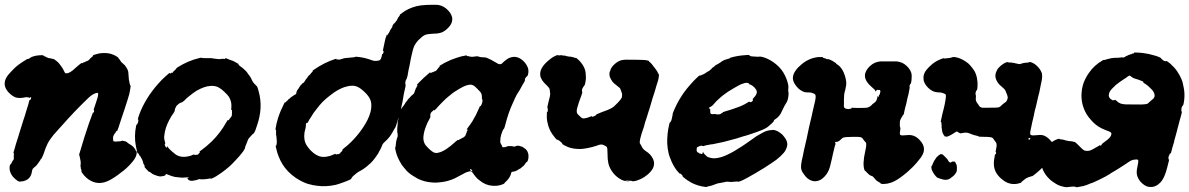

<svg xmlns="http://www.w3.org/2000/svg" viewBox="-33 -725 4980 804"><path d="M387 -502Q413 -505 433 -499Q448 -494 458 -487Q463 -483 463 -483Q462 -481 467 -477Q468 -475 468.5 -474.5Q469 -474 471 -471Q473 -468 473.5 -467Q474 -466 476.5 -463.5Q479 -461 479.5 -461Q480 -461 484.5 -456.5Q489 -452 488 -453L490 -452Q491 -450 492 -448Q499 -440 503 -429Q505 -422 505 -413Q506 -389 510 -375Q512 -367 513 -367Q514 -367 514 -364.5Q514 -362 513 -356.5Q512 -351 511 -344Q509 -331 503 -313Q501 -307 499 -300Q497 -293 493.5 -283Q490 -273 488.5 -267.5Q487 -262 486 -260Q485 -256 470 -212Q462 -186 459 -180Q459 -178 459 -177.5Q459 -177 458 -177.5Q457 -178 456 -177Q452 -174 452 -172Q452 -172 451 -170Q445 -164 442 -156Q439 -149 441 -138Q441 -132 446 -133Q448 -133 448 -132.5Q448 -132 450 -132Q457 -133 463 -133Q474 -133 475 -135Q475 -135 477 -135L478 -136L493 -133Q494 -133 497.5 -130.5Q501 -128 503.5 -125.5Q506 -123 508.5 -122Q511 -121 513.5 -119Q516 -117 518 -116Q525 -112 530 -104L533 -101V-100Q533 -99 534.5 -96Q536 -93 537 -93Q538 -93 539 -90Q542 -72 523 -49Q505 -27 485 -11Q481 -8 477 -5Q446 20 421 32Q383 50 349 33Q327 22 311 -1Q308 -6 308 -6Q309 -9 307 -16Q305 -20 305 -21Q306 -22 304 -30Q304 -32 304 -33Q305 -33 305 -41Q305 -49 304 -53Q303 -57 303 -57.5Q303 -58 302.5 -61Q302 -64 301.5 -64.5Q301 -65 301 -68Q301 -73 299 -74Q298 -74 298 -74Q298 -78 303 -93Q320 -152 340 -210Q342 -216 350 -237L357 -256Q357 -253 357 -253Q361 -253 361 -260Q361 -265 359 -265Q362 -273 374 -311Q381 -333 376 -336Q373 -337 368 -335Q352 -330 332 -310Q277 -257 226 -199Q222 -194 216.5 -188.5Q211 -183 207.5 -178.5Q204 -174 200 -170Q192 -162 185 -152Q181 -147 179 -144Q172 -135 166 -123Q158 -107 149 -79L141 -61Q141 -62 139 -60Q137 -58 136.5 -56Q136 -54 135.5 -54Q135 -54 134 -52Q127 -41 121 -34Q116 -28 108 -22Q103 -18 102 -13Q102 -11 101 -8Q100 -5 100 -3Q99 4 95 12Q87 26 73 31Q63 35 54 35Q50 35 49.5 35.5Q49 36 47.5 35.5Q46 35 43.5 33.5Q41 32 39 31Q30 25 21 15Q14 6 11 -2Q7 -11 7 -21Q7 -29 9 -35Q9 -36 10 -36Q11 -36 12.5 -37.5Q14 -39 14 -41Q14 -42 15 -43Q16 -43 17 -45.5Q18 -48 18 -48.5Q18 -49 19.5 -50.5Q21 -52 21 -53Q21 -54 22 -54Q24 -54 25 -62Q25 -67 24.5 -67.5Q24 -68 24.5 -69Q25 -70 25 -72.5Q25 -75 24.5 -75Q24 -75 25 -77Q25 -78 25 -80.5Q25 -83 25 -84Q25 -85 24 -84.5Q23 -84 23 -85Q23 -86 29 -105Q31 -111 34 -123Q38 -135 42.5 -149.5Q47 -164 52 -180.5Q57 -197 60 -206Q63 -215 63.5 -217.5Q64 -220 66 -225Q68 -230 70.5 -238.5Q73 -247 76 -257Q83 -280 85 -286Q89 -300 90 -305Q90 -306 91.5 -306Q93 -306 95 -308Q96 -309 97 -313Q98 -317 97 -318Q94 -319 91 -315L90 -314V-315Q88 -318 78 -318Q73 -318 65 -316Q45 -313 33 -317Q19 -322 6 -335Q-8 -349 -12 -363Q-18 -387 1 -411Q12 -424 28 -440Q46 -457 78 -476Q83 -479 85 -478.5Q87 -478 89 -479L90 -481L99 -486L101 -487Q109 -490 119 -492Q133 -494 144 -494L150 -493Q149 -492 149 -492Q149 -490 155 -489L158 -488Q157 -487 161 -485.5Q165 -484 166 -484Q167 -482 171 -482Q172 -482 175.5 -481Q179 -480 179.5 -480.5Q180 -481 182 -480Q184 -479 186.5 -478.5Q189 -478 190 -478.5Q191 -479 199 -473Q211 -465 220 -452Q229 -441 235 -428Q238 -420 241 -418.5Q244 -417 252 -419Q257 -421 261 -423Q269 -427 287 -444Q294 -450 300.5 -455.5Q307 -461 308 -461Q311 -459 316 -463Q318 -464 319 -464Q320 -464 324 -466Q326 -468 327 -468Q328 -468 329.5 -468.5Q331 -469 332 -469.5Q333 -470 335 -471Q337 -472 339 -473.5Q341 -475 340.5 -475.5Q340 -476 342 -477Q344 -478 344 -479Q344 -480 345 -481Q351 -483 349 -485Q349 -485 349.5 -485.5Q350 -486 351 -486Q357 -489 356 -492Q356 -493 357 -493.5Q358 -494 363 -496Q375 -500 387 -502Z M802 -482Q810 -484 812 -483Q815 -481 822 -482Q827 -482 827.5 -481.5Q828 -481 838 -481.5Q848 -482 850.5 -481.5Q853 -481 858.5 -480.5Q864 -480 868 -479Q890 -476 891 -478Q892 -479 893.5 -478.5Q895 -478 898 -478L900 -479Q900 -479 901 -479Q906 -478 908.5 -478Q911 -478 910 -480Q909 -481 910 -481Q911 -483 931 -474Q936 -472 940 -471Q950 -467 961 -460Q965 -457 966 -457V-456Q965 -456 965 -456Q965 -454 971 -449Q983 -441 990 -434Q997 -428 1003 -420Q1005 -416 1010 -410Q1015 -404 1018 -398Q1021 -392 1022 -389.5Q1023 -387 1024.5 -384.5Q1026 -382 1028 -379.5Q1030 -377 1032 -374.5Q1034 -372 1034.5 -372Q1035 -372 1036 -371Q1037 -369 1039 -367Q1041 -365 1041.5 -365Q1042 -365 1044 -362Q1047 -355 1050 -343Q1060 -308 1058 -271Q1056 -238 1045 -205Q1036 -175 1031 -169Q1030 -167 1030 -166.5Q1030 -166 1029 -166Q1027 -166 1020 -158Q1017 -154 1012 -149Q1005 -142 1003 -133Q998 -120 994 -111Q993 -108 993 -105.5Q993 -103 991 -101Q989 -95 979 -83Q975 -78 970 -72Q965 -66 961 -62Q941 -40 930 -30Q912 -14 895 -2Q870 16 855 22Q851 24 850 23Q849 22 846 22.5Q843 23 842 23Q841 23 837 24Q825 26 813 26Q807 26 807 26L806 25Q805 25 802 25Q799 25 797 26Q795 27 795 27Q795 27 794.5 27.5Q794 28 794 27Q793 27 793 28Q793 28 784.5 30Q776 32 773 32Q772 32 769 32H766L763 31H762Q761 30 758 29Q756 29 756 29L755 27L752 28L754 27Q756 26 755.5 25Q755 24 752 24H748L753 22Q757 20 757 19Q757 17 746 18Q738 19 729 19Q714 18 700 16Q685 13 670 6Q664 3 661 5Q660 6 660 8Q660 9 660 9Q660 9 659 9Q658 9 657 10Q656 11 655 11Q654 11 653.5 11.5Q653 12 651.5 12Q650 12 646 13Q640 14 636 14Q635 13 633 13Q625 12 622 10Q614 7 613 7Q613 7 609 5Q605 3 604 2.5Q603 2 600 -1Q592 -7 591 -6Q591 -6 592 -4L587 -9Q579 -17 571 -27L572 -28L574 -27Q574 -29 568 -39L567 -41L566 -47Q564 -51 564 -51.5Q564 -52 563 -55Q562 -58 559 -62.5Q556 -67 556 -68Q553 -73 552 -73Q551 -73 550 -76Q548 -83 544 -83Q543 -83 542 -86Q539 -97 536 -113Q528 -155 537 -198Q538 -203 539 -203Q542 -204 544 -210Q545 -214 545.5 -214.5Q546 -215 546 -215.5Q546 -216 546 -219Q547 -225 545 -225Q544 -225 544 -225Q544 -228 550 -245Q575 -313 630 -375Q645 -392 662 -407Q677 -420 677 -420Q678 -420 678 -418.5Q678 -417 679 -417Q681 -417 685 -420Q687 -422 687 -421Q687 -420 688 -420Q691 -421 692 -424Q693 -426 697 -429Q703 -434 705 -438Q706 -440 712 -444Q755 -471 802 -482ZM861 -365Q854 -366 847 -365Q824 -364 790 -345Q777 -337 760 -323Q750 -316 739 -304Q730 -296 725 -295Q722 -295 718 -292Q716 -290 714 -289Q711 -287 707 -282.5Q703 -278 703 -275Q703 -275 701 -272Q699 -267 699 -263Q699 -259 694 -252Q684 -239 674 -219Q658 -188 655 -157Q653 -146 658 -130Q660 -124 659 -124Q657 -124 657 -120.5Q657 -117 659 -113Q662 -106 665 -107Q666 -107 666 -110V-113L668 -111Q677 -99 687 -91Q702 -77 712 -73Q730 -65 754 -70Q766 -72 778 -78Q781 -79 782 -79L781 -78Q780 -76 781 -76Q784 -75 788 -77H791Q790 -76 792 -77Q795 -77 797 -78.5Q799 -80 799 -81Q799 -82 800 -83Q806 -87 803 -90Q802 -91 802.5 -91Q803 -91 806 -93Q830 -110 854 -133Q891 -170 914 -212Q918 -218 919 -220Q920 -223 921 -222Q922 -221 923.5 -221.5Q925 -222 927 -225L928 -227L932 -232L933 -233L937 -239Q938 -240 938 -245Q938 -250 938.5 -253Q939 -256 938 -256Q937 -256 938 -257Q940 -265 936 -265Q935 -265 935 -267Q936 -272 936 -281Q936 -290 935 -295Q933 -307 926 -319Q920 -328 907 -340Q883 -364 861 -365Z M1804 -704Q1826 -700 1844 -681Q1859 -665 1861 -648Q1861 -640 1859 -632Q1854 -617 1838 -603Q1823 -589 1805 -586Q1797 -584 1782 -584Q1757 -583 1746.5 -578.5Q1736 -574 1719 -557Q1708 -545 1703 -535Q1696 -521 1689 -487Q1687 -478 1685.5 -469.5Q1684 -461 1683 -456Q1682 -451 1680.5 -443.5Q1679 -436 1678 -433Q1674 -405 1670 -396Q1670 -394 1668 -392Q1666 -390 1665 -383Q1663 -375 1665 -373Q1666 -371 1665 -363Q1664 -360 1663 -354Q1662 -348 1660.5 -343Q1659 -338 1657.5 -328.5Q1656 -319 1655 -313Q1654 -307 1652.5 -299Q1651 -291 1650 -287.5Q1649 -284 1648 -278.5Q1647 -273 1646 -268Q1645 -263 1644.5 -258.5Q1644 -254 1643 -251.5Q1642 -249 1642 -244Q1640 -236 1637 -233Q1635 -231 1632 -220Q1626 -199 1623 -192Q1622 -191 1620 -187.5Q1618 -184 1615 -179Q1611 -170 1599 -153Q1590 -141 1574 -127Q1569 -122 1567 -116Q1563 -105 1559 -98Q1557 -95 1555 -91Q1550 -80 1546 -76Q1545 -74 1543 -71Q1541 -68 1538.5 -65Q1536 -62 1534 -59Q1530 -53 1519 -42Q1498 -23 1491 -19Q1488 -17 1485 -15Q1482 -13 1478.5 -11Q1475 -9 1473 -8Q1471 -7 1468 -5.5Q1465 -4 1462.5 -1.5Q1460 1 1458 2Q1443 13 1439 21Q1438 22 1438 23Q1438 24 1437.5 24Q1437 24 1435 26Q1428 30 1409 37Q1388 45 1373 49Q1332 58 1296 53Q1281 51 1276 50Q1271 48 1269 48Q1250 45 1224 31Q1185 10 1159 -24Q1139 -51 1128 -86Q1124 -100 1122 -110Q1122 -113 1121.5 -114Q1121 -115 1122.5 -115Q1124 -115 1124.5 -116.5Q1125 -118 1125 -120.5Q1125 -123 1125.5 -123.5Q1126 -124 1126 -127.5Q1126 -131 1126 -131V-138Q1125 -140 1125 -146.5Q1125 -153 1124 -155.5Q1123 -158 1123 -167Q1124 -179 1122 -181L1121 -182V-187Q1124 -207 1132 -233Q1142 -263 1157 -292Q1159 -295 1159.5 -296Q1160 -297 1161 -296Q1164 -296 1167 -301Q1169 -304 1170 -304Q1172 -303 1174 -308Q1175 -310 1176 -310Q1177 -310 1178.5 -311.5Q1180 -313 1180.5 -313Q1181 -313 1182.5 -315Q1184 -317 1184.5 -317Q1185 -317 1185.5 -317.5Q1186 -318 1186 -318Q1187 -318 1192 -322Q1195 -325 1196 -325Q1197 -325 1198 -326Q1199 -327 1199.5 -327Q1200 -327 1200 -327.5Q1200 -328 1201 -328Q1202 -328 1203 -329Q1204 -330 1204 -329.5Q1204 -329 1205.5 -330.5Q1207 -332 1208 -333L1207 -334L1208 -335Q1209 -337 1208 -337Q1207 -337 1208 -338V-339V-340Q1211 -342 1211 -346Q1211 -347 1213 -349Q1215 -351 1215 -351.5Q1215 -352 1217.5 -355Q1220 -358 1220 -359Q1220 -360 1221 -360.5Q1222 -361 1221.5 -361.5Q1221 -362 1227 -369L1234 -376L1235 -377Q1237 -378 1237.5 -378Q1238 -378 1239.5 -380Q1241 -382 1243 -384.5Q1245 -387 1245 -388Q1245 -388 1246 -389.5Q1247 -391 1247 -391.5Q1247 -392 1249.5 -394.5Q1252 -397 1252 -397.5Q1252 -398 1254.5 -401Q1257 -404 1257 -405Q1257 -406 1262 -410Q1267 -414 1268 -416.5Q1269 -419 1272 -421Q1278 -426 1276 -428Q1275 -429 1280 -432Q1324 -463 1371 -478L1375 -479V-478Q1376 -475 1382 -476Q1384 -477 1384 -476Q1384 -473 1401 -479Q1403 -479 1404 -480Q1408 -482 1447 -485Q1454 -486 1455 -487Q1456 -488 1463 -487Q1488 -485 1515 -476Q1527 -471 1535 -470Q1545 -469 1555 -472Q1559 -473 1562 -479Q1565 -485 1567 -497Q1567 -499 1569 -499Q1571 -499 1573 -506Q1573 -508 1573 -510.5Q1573 -513 1572.5 -513Q1572 -513 1571 -512Q1570 -511 1570 -512Q1570 -512 1578 -550Q1580 -562 1586 -578V-580L1587 -578Q1587 -577 1588 -577Q1590 -578 1592 -583L1594 -585L1598 -592L1600 -597L1609 -611L1611 -617L1610 -615L1611 -618Q1617 -628 1618 -628Q1618 -628 1617 -626L1616 -624L1617 -626Q1619 -627 1622.5 -632Q1626 -637 1626 -637H1627Q1627 -638 1628.5 -640Q1630 -642 1630 -643Q1630 -644 1631 -646Q1635 -649 1634 -651Q1634 -652 1637 -655Q1641 -659 1641 -661Q1641 -663 1642.5 -664.5Q1644 -666 1651 -671Q1676 -690 1711 -699Q1727 -703 1748 -704Q1757 -704 1757.5 -704.5Q1758 -705 1779 -705Q1800 -705 1804 -704ZM1453 -365Q1449 -366 1441 -366Q1427 -366 1409 -360Q1400 -357 1390 -352Q1376 -345 1364 -336.5Q1352 -328 1345 -322Q1341 -319 1335 -314Q1318 -300 1304 -283Q1301 -278 1297 -274Q1293 -269 1280 -252Q1277 -247 1267 -231Q1263 -226 1260.5 -220.5Q1258 -215 1256.5 -213.5Q1255 -212 1255 -211Q1254 -209 1253 -210.5Q1252 -212 1249.5 -209Q1247 -206 1248 -200Q1248 -195 1247 -191Q1244 -180 1242 -170Q1241 -164 1241 -155Q1241 -137 1247 -124Q1253 -111 1269 -94Q1279 -84 1289 -78Q1302 -70 1316 -68Q1328 -67 1340 -70Q1352 -72 1366 -79Q1372 -81 1372 -81Q1372 -81 1372 -80Q1372 -79 1374.5 -78.5Q1377 -78 1379 -79L1381 -80Q1381 -79 1386 -80Q1393 -83 1393 -86Q1393 -87 1394 -88Q1401 -92 1401 -97Q1401 -100 1407 -104Q1436 -126 1463 -158.5Q1490 -191 1506 -223Q1523 -258 1522 -285Q1522 -295 1519 -304Q1513 -323 1488 -345Q1469 -362 1453 -365Z M1919 -493Q1921 -493 1922 -492Q1922 -489 1928 -490Q1931 -490 1931.5 -489Q1932 -488 1935 -488Q1938 -488 1940 -487.5Q1942 -487 1944.5 -487Q1947 -487 1947 -487.5Q1947 -488 1954 -488L1960 -489H1968Q1970 -488 1976.5 -486.5Q1983 -485 1991.5 -485Q2000 -485 2005 -483Q2019 -478 2042 -464Q2054 -456 2060 -456Q2064 -456 2069 -459Q2071 -461 2077 -467Q2089 -477 2098 -482Q2108 -486 2118 -487Q2125 -487 2129 -486Q2140 -484 2151 -476Q2167 -464 2175 -447Q2183 -432 2178 -413Q2177 -409 2175.5 -407.5Q2174 -406 2174 -405Q2174 -404 2173 -404Q2172 -405 2170.5 -403Q2169 -401 2167 -398Q2164 -390 2165 -390Q2166 -390 2166 -390Q2166 -390 2165.5 -389.5Q2165 -389 2164.5 -386.5Q2164 -384 2162.5 -382Q2161 -380 2156 -371Q2143 -348 2141 -344Q2129 -328 2117 -299Q2115 -295 2112 -288Q2096 -253 2083 -203Q2081 -194 2078 -187Q2078 -185 2076 -185Q2075 -185 2070.5 -174.5Q2066 -164 2063 -149Q2063 -145 2062 -137V-128L2066 -120Q2070 -113 2070 -111Q2072 -106 2077 -109Q2079 -110 2079 -109Q2079 -107 2085 -110L2087 -111Q2087 -110 2088.5 -111Q2090 -112 2091.5 -112Q2093 -112 2094 -113H2096Q2096 -112 2097 -113Q2098 -114 2098.5 -113.5Q2099 -113 2100 -113V-114Q2100 -113 2101 -113H2108Q2108 -113 2110 -113Q2112 -113 2114 -112.5Q2116 -112 2118 -111Q2126 -111 2126 -113Q2126 -114 2127 -113Q2127 -114 2135 -115Q2142 -115 2151 -111Q2153 -111 2153.5 -111Q2154 -111 2157 -108.5Q2160 -106 2160 -106.5Q2160 -107 2162 -105Q2168 -100 2168 -101L2173 -95Q2177 -90 2179 -81Q2180 -79 2180 -71Q2180 -63 2179 -59Q2178 -54 2175 -48L2173 -46Q2172 -48 2168 -42Q2165 -36 2157 -28V-29Q2158 -30 2152.5 -25Q2147 -20 2147 -20Q2147 -20 2141 -17Q2127 -7 2115 -6Q2110 -6 2109 -4Q2108 -3 2107 2Q2103 19 2085 36Q2079 41 2079.5 42Q2080 43 2076 45Q2070 48 2059 51Q2047 54 2030 53Q2000 51 1976 31Q1970 26 1966 23Q1957 14 1948 1Q1944 -5 1940.5 -7Q1937 -9 1932 -7Q1928 -6 1924 -5Q1917 -3 1907 3Q1889 13 1871 22Q1842 35 1813 38Q1793 41 1776 39Q1744 37 1716 23Q1705 17 1696 11Q1675 -2 1663 -18Q1659 -23 1657 -25Q1650 -32 1640 -51Q1628 -73 1623 -97Q1621 -108 1622 -108Q1624 -109 1624 -116Q1624 -119 1624.5 -120Q1625 -121 1625 -124.5Q1625 -128 1625.5 -128.5Q1626 -129 1626 -132Q1629 -145 1629 -145Q1630 -145 1630 -147Q1630 -149 1630.5 -149Q1631 -149 1631 -150Q1631 -151 1632 -153Q1633 -156 1632 -162Q1632 -164 1631.5 -167Q1631 -170 1630.5 -173Q1630 -176 1630.5 -187.5Q1631 -199 1632 -203.5Q1633 -208 1632 -211Q1632 -215 1635 -226Q1637 -231 1637 -238Q1638 -246 1642 -257Q1647 -271 1652 -276Q1658 -283 1663 -291Q1667 -299 1668 -299Q1671 -301 1674 -307Q1677 -311 1678 -311.5Q1679 -312 1681 -314.5Q1683 -317 1683.5 -317Q1684 -317 1686 -320Q1688 -323 1688.5 -323Q1689 -323 1691.5 -325.5Q1694 -328 1694.5 -328Q1695 -328 1698 -331Q1701 -334 1702 -337Q1703 -341 1704 -343Q1704 -344 1705 -346Q1706 -348 1705.5 -348Q1705 -348 1707 -350Q1708 -353 1707 -353Q1707 -353 1708.5 -355Q1710 -357 1711 -358.5Q1712 -360 1711 -360Q1710 -360 1712 -362Q1715 -366 1715 -369Q1715 -369 1713.5 -369.5Q1712 -370 1720 -378Q1739 -398 1763 -418L1769 -423V-421Q1769 -419 1769 -419Q1772 -419 1776 -422Q1778 -424 1778 -423Q1779 -421 1784 -425L1786 -426Q1786 -425 1789 -427Q1791 -428 1791 -427L1794 -430Q1795 -430 1796 -431.5Q1797 -433 1797 -433.5Q1797 -434 1799 -436Q1802 -438 1802 -440Q1802 -441 1804 -442Q1809 -445 1808 -448Q1807 -449 1807 -449Q1810 -451 1829 -462Q1854 -475 1879 -483Q1896 -489 1919 -493ZM1942 -370Q1937 -371 1932 -370Q1924 -369 1916 -366Q1906 -362 1892 -354Q1866 -339 1855 -329Q1851 -326 1845 -321Q1836 -314 1821 -299Q1808 -286 1805.5 -283Q1803 -280 1797 -273.5Q1791 -267 1788 -264Q1786 -261 1786 -261Q1786 -261 1786 -263Q1786 -265 1786 -265Q1786 -265 1785 -265Q1782 -264 1778 -259L1776 -258L1771 -252Q1770 -250 1770 -249Q1770 -247 1769 -244Q1768 -240 1769 -238Q1771 -237 1765 -226Q1759 -215 1757 -211Q1755 -206 1753 -201Q1742 -176 1740 -152Q1739 -136 1745 -124Q1748 -117 1762 -103Q1775 -91 1781 -88Q1791 -82 1804 -86Q1832 -92 1876 -133Q1883 -139 1884 -139Q1886 -138 1889 -139Q1890 -140 1892 -142Q1894 -144 1895 -143Q1897 -142 1900 -146Q1902 -148 1902 -147Q1904 -147 1906 -149Q1907 -150 1907.5 -149.5Q1908 -149 1909.5 -150.5Q1911 -152 1911 -152L1915 -156Q1915 -157 1916 -158Q1917 -159 1917 -160Q1917 -161 1917.5 -162Q1918 -163 1919 -164V-166Q1917 -165 1920 -168Q1921 -170 1922 -172V-174Q1920 -173 1923 -176Q1926 -180 1925 -183Q1925 -183 1923 -183Q1921 -183 1921 -183Q1921 -183 1926 -190Q1936 -203 1945 -217Q1961 -243 1973 -272Q1976 -280 1977 -280Q1980 -280 1982 -284Q1989 -299 1987 -308Q1986 -311 1985 -311Q1985 -311 1985 -317Q1985 -326 1983 -332Q1980 -340 1965 -354Q1954 -365 1950 -367Q1946 -369 1942 -370ZM1941 -15Q1939 -18 1936 -16Q1933 -14 1939 -10Q1942 -9 1943 -8L1945 -7V-8Q1945 -11 1941 -15Z M2589 33 2599 34 2603 35H2600Q2590 35 2589 33ZM2297 -493Q2303 -495 2304 -494Q2305 -493 2309 -493Q2313 -493 2316 -494Q2318 -494 2319 -493.5Q2320 -493 2325 -492.5Q2330 -492 2333 -492Q2341 -489 2345 -489Q2348 -488 2349 -488Q2356 -488 2360 -487Q2363 -486 2364.5 -486Q2366 -486 2369 -485Q2375 -481 2377 -483Q2380 -484 2393 -471Q2411 -452 2417 -432Q2420 -422 2420 -409Q2421 -399 2420 -391Q2418 -377 2416 -370Q2415 -368 2413.5 -366.5Q2412 -365 2410 -361.5Q2408 -358 2406.5 -355.5Q2405 -353 2404 -348Q2404 -340 2405 -340Q2406 -340 2405.5 -339Q2405 -338 2405 -336Q2404 -331 2392 -299Q2382 -270 2382 -260Q2382 -251 2387 -246Q2401 -232 2405 -230Q2410 -228 2418 -230Q2426 -231 2440 -237Q2446 -239 2447 -239L2446 -238Q2445 -236 2446 -236Q2448 -235 2456 -239Q2464 -242 2464 -245Q2465 -246 2465.5 -246.5Q2466 -247 2486 -255Q2503 -261 2511.5 -264.5Q2520 -268 2526.5 -271.5Q2533 -275 2536 -277.5Q2539 -280 2543 -284Q2549 -290 2556 -297Q2568 -310 2571 -317Q2572 -321 2572 -326V-332L2570 -338Q2568 -343 2567 -347Q2565 -353 2563 -356Q2560 -359 2547 -369Q2537 -376 2531 -384Q2525 -393 2522 -400Q2519 -406 2519 -415Q2519 -424 2521 -426Q2524 -429 2523 -432Q2523 -432 2525 -437Q2529 -445 2536.5 -452.5Q2544 -460 2552.5 -465.5Q2561 -471 2570 -473Q2580 -476 2622 -475Q2671 -475 2681 -471Q2686 -469 2685 -469Q2684 -467 2690 -463Q2692 -462 2692 -461.5Q2692 -461 2694.5 -458.5Q2697 -456 2697 -456Q2699 -453 2705 -445Q2707 -443 2710 -439Q2713 -434 2715 -432Q2716 -431 2718 -427.5Q2720 -424 2720 -424L2721 -423Q2722 -416 2724 -416Q2725 -418 2726 -415V-412Q2727 -400 2719 -376Q2717 -371 2716 -367Q2714 -358 2710 -346Q2708 -340 2705.5 -331.5Q2703 -323 2700 -315Q2695 -296 2691 -284Q2689 -276 2686.5 -269Q2684 -262 2682 -255.5Q2680 -249 2677 -239Q2674 -229 2671.5 -222Q2669 -215 2668 -211.5Q2667 -208 2664 -196Q2657 -174 2653 -163Q2646 -140 2646 -130V-126L2649 -121Q2652 -116 2655 -110Q2659 -101 2669 -94Q2683 -85 2690 -77Q2706 -58 2706 -41Q2706 -31 2702 -22Q2699 -15 2692 -7Q2682 5 2667 15Q2656 22 2647 26Q2632 33 2619 34Q2615 34 2615 34Q2615 32 2605 32Q2598 32 2594 31Q2587 31 2587 33Q2587 33 2582 32Q2576 31 2570 28Q2544 15 2528 -10Q2517 -27 2514 -44Q2511 -57 2511 -81.5Q2511 -106 2508 -109Q2507 -111 2505 -112Q2503 -113 2498 -116Q2491 -120 2484.5 -120Q2478 -120 2463 -114Q2444 -108 2428 -105Q2413 -102 2398 -101Q2382 -101 2369 -103Q2356 -105 2346 -109Q2334 -114 2329 -117Q2326 -119 2323 -121L2319 -124H2321H2323L2317 -129Q2312 -133 2309 -136Q2301 -141 2300 -140Q2298 -139 2289 -151Q2279 -163 2272 -176Q2267 -186 2263 -198Q2261 -206 2258 -219Q2256 -232 2257 -247V-255H2258Q2261 -257 2261 -264Q2261 -268 2260.5 -271Q2260 -274 2259 -273V-274Q2259 -275 2259.5 -279Q2260 -283 2264 -299Q2271 -325 2271 -330Q2271 -335 2270 -341Q2269 -347 2269 -349Q2269 -351 2267.5 -354.5Q2266 -358 2255 -369Q2239 -384 2234 -395Q2229 -404 2229 -412Q2228 -431 2241 -448Q2251 -462 2269 -476Q2282 -487 2297 -493Z M3087 -494Q3093 -494 3100 -495L3106 -494Q3105 -493 3106 -492Q3108 -490 3111 -490L3114 -489L3129 -488Q3130 -488 3137 -487.5Q3144 -487 3147 -488Q3151 -489 3165 -485Q3193 -476 3218 -455Q3242 -435 3255 -407Q3265 -386 3268 -367Q3269 -357 3268 -353Q3267 -349 3268 -343Q3271 -331 3266 -309Q3263 -298 3257 -290Q3254 -286 3251.5 -280.5Q3249 -275 3246 -269.5Q3243 -264 3241 -259Q3237 -248 3228 -238Q3222 -231 3211 -224Q3209 -223 3208 -221Q3207 -219 3207 -217Q3204 -212 3186 -197Q3176 -188 3159 -181Q3142 -174 3138 -173Q3136 -172 3116.5 -165.5Q3097 -159 3090.5 -157Q3084 -155 3079 -154Q3054 -145 3017 -136Q3005 -133 3000.5 -131.5Q2996 -130 2989 -129Q2957 -122 2951 -121Q2946 -121 2937 -119Q2927 -117 2926 -117Q2924 -117 2918 -115L2913 -113L2909 -114Q2905 -115 2903 -115Q2901 -115 2894 -112Q2887 -109 2886 -108Q2884 -106 2885 -103Q2885 -103 2884.5 -102Q2884 -101 2884 -97.5Q2884 -94 2885 -92Q2885 -90 2888 -87.5Q2891 -85 2892 -86Q2892 -86 2893 -85Q2895 -82 2898 -82Q2899 -82 2899 -83L2900 -82Q2902 -80 2905 -80Q2908 -80 2909 -83Q2909 -84 2910 -87L2911 -90L2912 -87Q2915 -80 2927 -70Q2934 -65 2947 -63Q2962 -60 2987 -67Q3010 -74 3043 -93Q3080 -115 3117 -142Q3135 -156 3151 -164Q3155 -166 3160 -169Q3176 -178 3193 -180H3195H3198Q3199 -181 3204 -181Q3220 -180 3236 -167Q3245 -161 3253 -149Q3267 -131 3263 -113Q3259 -97 3249 -85Q3236 -70 3218 -56Q3197 -41 3178 -29Q3175 -27 3169 -23Q3153 -13 3139 -5Q3130 0 3129 1Q3128 2 3115 9Q3070 35 3062 35Q3062 35 3060 36Q3058 37 3058 36Q3058 35 3054 35Q3046 36 3041 36Q3029 38 3015 36Q3011 35 3009 36Q2996 39 2984 41L2972 43L2961 47Q2947 53 2935 55Q2927 56 2927 57.5Q2927 59 2916 57Q2891 54 2864 41Q2845 31 2829 17Q2825 14 2825.5 13.5Q2826 13 2825 11Q2824 8 2820 5Q2814 0 2813 2Q2813 2 2811.5 0.5Q2810 -1 2807.5 -4Q2805 -7 2802 -10Q2785 -32 2775 -59Q2769 -73 2767 -82Q2762 -103 2761 -125Q2760 -164 2769 -203Q2771 -211 2772 -212Q2778 -215 2781 -232Q2782 -239 2784 -246Q2784 -248 2783.5 -247.5Q2783 -247 2786 -255Q2810 -315 2851 -363Q2871 -387 2891 -405Q2897 -410 2898 -409Q2899 -408 2900 -409Q2904 -409 2906 -412Q2907 -413 2907 -412Q2910 -412 2914 -415Q2915 -416 2917 -416.5Q2919 -417 2922.5 -420Q2926 -423 2927 -423Q2928 -423 2935 -427.5Q2942 -432 2943 -434Q2943 -434 2945.5 -436Q2948 -438 2948.5 -439.5Q2949 -441 2953 -443Q2960 -447 2961 -450Q2961 -451 2973 -457Q2978 -460 2983 -463Q2991 -470 3001 -474Q3009 -477 3014 -478Q3022 -480 3024 -481L3023 -482L3027 -484H3028Q3055 -492 3087 -494ZM3097 -378Q3092 -378 3091 -378Q3086 -378 3082 -376Q3080 -375 3075 -374Q3067 -371 3058 -366Q3052 -362 3042 -357Q3026 -348 3014 -340Q3009 -336 3003 -332Q2997 -328 2993.5 -325Q2990 -322 2984 -317Q2967 -303 2955 -288Q2948 -280 2943 -278Q2937 -277 2937 -274Q2936 -270 2940 -268H2941V-260Q2941 -249 2945 -248Q2946 -247 2952 -247Q2958 -247 2961 -247.5Q2964 -248 2965 -247Q2968 -245 2974 -246Q2976 -247 2976 -246.5Q2976 -246 2979 -246L2985 -248Q2985 -249 2987 -250Q2991 -251 2993 -253L2994 -254L2993 -255L3002 -258Q3036 -268 3054 -275Q3063 -279 3070 -281Q3086 -288 3100 -297L3105 -300L3106 -298Q3108 -296 3113 -298Q3119 -301 3120 -305Q3120 -308 3119 -310Q3118 -310 3123 -315Q3138 -331 3136 -342Q3135 -349 3127 -358Q3119 -366 3113 -369Q3109 -370 3108 -371Q3106 -372 3105 -372Q3104 -372 3104 -374Q3104 -376 3097 -378Z M3393 -486Q3397 -486 3403.5 -486Q3410 -486 3412 -486H3413Q3411 -485 3413 -484Q3415 -482 3420 -481L3425 -480L3427 -478Q3429 -477 3432 -477L3434 -478H3433Q3437 -478 3453 -470L3467 -461L3470 -457L3476 -453Q3495 -440 3505 -408Q3513 -382 3510 -366Q3509 -361 3508 -357Q3507 -349 3505 -343Q3501 -331 3501 -309Q3501 -302 3501 -291Q3500 -278 3502 -275Q3503 -273 3504.5 -273Q3506 -273 3506 -272Q3507 -269 3514 -269Q3524 -267 3524 -269Q3524 -270 3526.5 -269.5Q3529 -269 3531 -270Q3533 -271 3533 -273V-274H3535Q3538 -273 3564 -273Q3590 -273 3597 -274Q3607 -276 3616 -284Q3621 -290 3626 -293Q3637 -300 3639 -310Q3642 -317 3641 -322L3640 -324L3641 -323Q3642 -322 3643 -320.5Q3644 -319 3644 -319Q3647 -319 3648 -326Q3648 -329 3648.5 -328.5Q3649 -328 3649 -328Q3652 -328 3652 -335Q3652 -336 3652 -336L3654 -341V-344L3653 -342V-343Q3653 -346 3652 -347Q3651 -348 3649.5 -348.5Q3648 -349 3647.5 -348Q3647 -347 3646 -348Q3645 -349 3643 -349Q3638 -349 3635 -344L3634 -341Q3633 -342 3632.5 -344.5Q3632 -347 3628 -351Q3624 -355 3617 -361Q3591 -383 3589 -405Q3588 -413 3591 -421Q3599 -442 3621 -457Q3635 -466 3655 -468Q3659 -468 3687.5 -468Q3716 -468 3721 -468Q3730 -467 3739 -464Q3746 -462 3755 -456Q3776 -441 3783 -420Q3786 -408 3784 -390Q3782 -372 3778 -372Q3778 -371 3777 -369.5Q3776 -368 3775.5 -365.5Q3775 -363 3776 -363Q3778 -362 3771 -329Q3769 -323 3767.5 -316.5Q3766 -310 3765 -304.5Q3764 -299 3762 -290.5Q3760 -282 3758 -276Q3757 -270 3754 -259Q3753 -254 3752.5 -251Q3752 -248 3751 -246Q3750 -244 3749.5 -243.5Q3749 -243 3748.5 -243Q3748 -243 3747 -241.5Q3746 -240 3746 -239Q3746 -239 3744 -236Q3738 -226 3736 -220Q3735 -216 3735 -203Q3735 -191 3737 -191Q3738 -191 3737.5 -188.5Q3737 -186 3737 -183Q3737 -180 3736 -174Q3733 -161 3739 -159Q3743 -157 3763 -159Q3786 -162 3802 -152Q3809 -148 3816 -141Q3826 -131 3831 -121Q3836 -111 3836 -103Q3837 -89 3829 -75Q3824 -65 3814 -54Q3811 -51 3806 -44Q3793 -28 3767 -5Q3733 24 3710 35Q3702 39 3694 41Q3682 45 3672 45Q3664 46 3659 45Q3656 44 3655 43.5Q3654 43 3654 43Q3654 41 3652 40Q3650 39 3648 38H3647Q3647 37 3644 35.5Q3641 34 3639.5 32.5Q3638 31 3636 30Q3632 26 3624 16Q3623 14 3618.5 12.5Q3614 11 3611.5 9.5Q3609 8 3608.5 8Q3608 8 3608 7.5Q3608 7 3604.5 4.5Q3601 2 3599 -1Q3597 -4 3596 -3Q3596 -3 3595.5 -3.5Q3595 -4 3595 -5Q3594 -6 3592 -8Q3590 -10 3589 -10L3587 -13Q3578 -38 3590 -91Q3597 -121 3593 -128Q3591 -130 3587.5 -134Q3584 -138 3582 -141Q3578 -149 3569 -151Q3564 -152 3541 -152Q3504 -152 3496 -148Q3494 -147 3488 -141Q3478 -131 3471 -131Q3467 -131 3466 -131Q3464 -130 3464 -127.5Q3464 -125 3465 -124Q3467 -124 3466.5 -123Q3466 -122 3464.5 -118.5Q3463 -115 3462 -110Q3459 -99 3455 -81Q3454 -77 3453.5 -74Q3453 -71 3450 -58Q3447 -45 3446 -41.5Q3445 -38 3443 -29Q3438 -10 3429 3Q3412 27 3393 32Q3379 36 3367 32Q3348 26 3335 7Q3326 -4 3323 -14Q3320 -24 3322 -38Q3323 -48 3330 -77Q3332 -86 3332.5 -90.5Q3333 -95 3335 -102Q3344 -138 3355 -193Q3358 -205 3359 -210Q3361 -218 3366 -239Q3367 -245 3368 -249Q3371 -260 3376 -284Q3378 -293 3378.5 -294.5Q3379 -296 3381 -306Q3385 -327 3379 -331Q3378 -332 3373 -334Q3364 -338 3355 -338Q3343 -338 3337 -339Q3324 -343 3312 -353Q3302 -362 3296 -372Q3277 -400 3299 -430Q3307 -442 3325 -457Q3356 -482 3393 -486Z M3906 -80Q3906 -81 3908 -80Q3912 -77 3912 -79Q3912 -80 3916 -76.5Q3920 -73 3925 -68Q3930 -63 3933 -59.5Q3936 -56 3939 -50Q3944 -44 3946 -44Q3948 -44 3954 -48L3957 -49Q3957 -48 3958.5 -48Q3960 -48 3962 -49Q3964 -51 3964 -49Q3963 -48 3964 -47.5Q3965 -47 3966 -47Q3967 -47 3967 -46Q3967 -45 3967 -45Q3968 -45 3968 -43L3970 -41Q3970 -40 3970.5 -39Q3971 -38 3971 -37.5Q3971 -37 3973 -34Q3974 -31 3974 -19Q3974 -11 3973 -7Q3967 7 3954 16Q3949 19 3946 22Q3938 28 3926 28Q3919 28 3910 25Q3905 23 3903.5 23Q3902 23 3898 21Q3894 19 3894 19.5Q3894 20 3892 19Q3879 8 3870 -11Q3867 -17 3867 -27L3868 -31Q3869 -30 3870 -31Q3871 -33 3872 -37L3873 -39L3875 -44L3876 -45L3877 -48Q3878 -50 3878.5 -50Q3879 -50 3879 -52L3880 -54Q3881 -54 3881 -54Q3881 -54 3881 -55Q3881 -56 3882 -56Q3882 -57 3883.5 -58.5Q3885 -60 3885 -61Q3886 -61 3886 -62Q3886 -63 3886.5 -63Q3887 -63 3887 -64Q3887 -64 3887 -64Q3887 -64 3887.5 -64.5Q3888 -65 3889 -66Q3889 -67 3889 -67L3890 -68H3891Q3891 -68 3891.5 -69Q3892 -70 3893 -70Q3894 -70 3894 -71Q3894 -72 3895 -72Q3896 -72 3896 -73Q3896 -74 3897 -74Q3898 -74 3898.5 -75.5Q3899 -77 3900 -76Q3902 -76 3902 -77Q3902 -78 3903.5 -78Q3905 -78 3905 -79Q3905 -80 3906 -80ZM3953 -485Q3955 -486 3957 -486Q3959 -486 3965 -486Q3981 -484 3998 -475Q4008 -470 4021 -460Q4029 -453 4038 -441Q4049 -428 4054 -413Q4058 -402 4059 -391Q4061 -382 4060.5 -365.5Q4060 -349 4057 -347Q4056 -347 4054.5 -343.5Q4053 -340 4052.5 -338Q4052 -336 4052 -331Q4053 -325 4054 -324Q4054 -322 4053 -311Q4053 -300 4061 -291Q4064 -287 4066.5 -283Q4069 -279 4070 -278Q4073 -276 4079 -274Q4083 -274 4112 -274Q4141 -274 4146 -275Q4154 -276 4161 -284Q4167 -290 4172.5 -293.5Q4178 -297 4180 -299Q4185 -305 4187 -315Q4187 -321 4184 -329Q4181 -335 4179.5 -339.5Q4178 -344 4177 -346Q4175 -351 4165 -359Q4151 -370 4144 -381Q4131 -401 4137 -420Q4139 -426 4142 -431.5Q4145 -437 4149.5 -442Q4154 -447 4159 -451Q4164 -455 4169.5 -458.5Q4175 -462 4181 -464Q4185 -465 4186 -465Q4190 -463 4197 -463Q4201 -464 4202.5 -463Q4204 -462 4208 -462Q4212 -462 4212.5 -461.5Q4213 -461 4218.5 -460Q4224 -459 4228 -458Q4237 -455 4245 -459Q4246 -459 4248 -459.5Q4250 -460 4250.5 -460.5Q4251 -461 4252.5 -461Q4254 -461 4255.5 -461.5Q4257 -462 4260 -462Q4263 -462 4264.5 -462.5Q4266 -463 4270 -463Q4276 -463 4277 -465Q4278 -466 4282 -465Q4294 -462 4306 -452Q4324 -436 4330 -418Q4331 -413 4331 -404Q4331 -393 4326 -373Q4323 -360 4321.5 -350.5Q4320 -341 4319 -338Q4318 -335 4315 -323Q4309 -295 4305 -279Q4303 -273 4301 -264.5Q4299 -256 4298 -251Q4297 -246 4296.5 -243Q4296 -240 4293.5 -229.5Q4291 -219 4289 -211Q4287 -203 4286 -196Q4280 -172 4281 -164Q4282 -158 4294 -158Q4302 -158 4309 -159Q4324 -161 4333 -159Q4349 -155 4363 -140Q4372 -131 4376 -124Q4384 -110 4382 -95Q4382 -89 4381 -87Q4378 -77 4373 -70Q4360 -51 4337 -28Q4321 -12 4309 -2Q4289 15 4287 13Q4287 13 4274 17Q4263 21 4258 26Q4252 31 4248 34Q4244 37 4244 38Q4245 40 4233 43Q4227 45 4217.5 45.5Q4208 46 4203 45Q4183 42 4167 29Q4152 18 4143 5Q4123 -22 4131 -63Q4132 -72 4133 -75.5Q4134 -79 4134 -80L4135 -79Q4136 -78 4137 -79.5Q4138 -81 4138 -82Q4138 -84 4138 -87Q4138 -88 4137 -88Q4136 -88 4136 -89Q4136 -90 4137 -94.5Q4138 -99 4139 -105Q4143 -123 4136 -131Q4130 -138 4128 -142Q4126 -145 4124 -147Q4120 -152 4088 -152Q4064 -152 4064 -154Q4064 -156 4058 -156Q4055 -157 4054.5 -157.5Q4054 -158 4051 -158Q4041 -160 4028 -166Q4020 -169 4014 -169.5Q4008 -170 4004 -169Q3992 -168 3991 -166Q3991 -166 3989.5 -167Q3988 -168 3985.5 -168Q3983 -168 3980 -171Q3975 -175 3973 -174Q3971 -174 3964 -169Q3949 -159 3939 -155Q3929 -151 3928 -153Q3927 -155 3924 -154Q3923 -153 3922.5 -153.5Q3922 -154 3922 -155Q3922 -156 3921.5 -157Q3921 -158 3920 -157L3919 -158Q3920 -158 3919.5 -159Q3919 -160 3918.5 -160Q3918 -160 3918 -161L3917 -164Q3916 -163 3916 -164.5Q3916 -166 3915.5 -166Q3915 -166 3915 -167Q3915 -168 3914.5 -168.5Q3914 -169 3914 -169L3913 -171Q3913 -171 3913 -172Q3913 -173 3913 -173Q3913 -173 3913 -174.5Q3913 -176 3912.5 -176.5Q3912 -177 3911.5 -180Q3911 -183 3911 -184.5Q3911 -186 3911 -187L3910 -189Q3910 -188 3910 -201Q3910 -206 3909.5 -206Q3909 -206 3909 -209Q3909 -212 3908.5 -213.5Q3908 -215 3907 -215L3906 -214Q3906 -216 3913 -247Q3916 -257 3918 -266.5Q3920 -276 3923 -288Q3928 -314 3928 -321Q3928 -326 3927.5 -328Q3927 -330 3924.5 -331.5Q3922 -333 3916 -335Q3909 -338 3900.5 -338Q3892 -338 3883 -340Q3869 -343 3853 -358Q3843 -368 3838 -379Q3834 -387 3834 -398Q3834 -406 3835 -409Q3838 -422 3847 -433Q3855 -443 3871 -457Q3890 -472 3914 -480Q3919 -482 3919 -481Q3921 -479 3931 -481Q3937 -482 3942 -482Q3950 -483 3953 -485ZM4279 -147Q4278 -148 4276 -147Q4273 -146 4273.5 -143Q4274 -140 4277 -140Q4278 -140 4280 -142Q4283 -146 4279 -147Z M4716 -504V-505H4723Q4736 -505 4753 -503Q4778 -500 4800 -493Q4805 -492 4809 -490.5Q4813 -489 4817 -487.5Q4821 -486 4824 -484.5Q4827 -483 4828.5 -482Q4830 -481 4829 -481Q4829 -480 4831 -478Q4839 -471 4840 -471Q4841 -470 4841.5 -470Q4842 -470 4844 -469.5Q4846 -469 4848 -468.5Q4850 -468 4850 -469Q4850 -470 4851 -470Q4853 -470 4867 -459Q4884 -444 4896 -427Q4904 -415 4907 -409Q4916 -392 4919 -381Q4920 -377 4923 -362Q4929 -336 4926 -308Q4924 -291 4922 -286Q4921 -284 4920 -283Q4918 -282 4915 -274Q4914 -271 4914 -265.5Q4914 -260 4914 -260Q4916 -259 4916 -255Q4915 -251 4913.5 -244.5Q4912 -238 4910 -231.5Q4908 -225 4907 -221Q4906 -217 4905 -213.5Q4904 -210 4902 -201.5Q4900 -193 4898 -187Q4897 -183 4895 -175Q4893 -168 4891 -160Q4889 -152 4887.5 -147.5Q4886 -143 4885 -139Q4884 -135 4883 -129Q4881 -123 4876 -106Q4872 -89 4871.5 -88Q4871 -87 4870 -84L4869 -81L4868 -83V-84L4865 -80Q4863 -75 4863 -74Q4863 -74 4863 -73.5Q4863 -73 4862 -73L4860 -68V-66V-65Q4860 -64 4860 -61Q4860 -58 4860.5 -57.5Q4861 -57 4862 -57Q4863 -57 4862.5 -55.5Q4862 -54 4861.5 -50.5Q4861 -47 4859 -40.5Q4857 -34 4854 -21Q4845 13 4834 29Q4827 40 4816 48Q4801 59 4783 58Q4775 58 4766 54Q4758 50 4750 43Q4742 36 4737 28Q4726 11 4727 -6Q4727 -15 4731 -32Q4735 -50 4733 -54Q4732 -58 4723 -57Q4713 -57 4704 -53Q4696 -49 4679 -37Q4641 -12 4621 -1Q4614 3 4612 5Q4600 13 4571 27Q4555 35 4543 40Q4535 43 4531 44Q4521 49 4504 54Q4500 55 4496 55.5Q4492 56 4487.5 57Q4483 58 4479.5 58.5Q4476 59 4474 59Q4472 59 4472 58Q4472 58 4469.5 57Q4467 56 4456 56.5Q4445 57 4441 58Q4435 60 4426 58Q4402 54 4386 43Q4383 41 4380 39Q4373 35 4364 27Q4345 10 4334 -14Q4330 -25 4330 -30Q4330 -31 4331 -32Q4333 -34 4332 -45Q4331 -56 4329 -57Q4328 -57 4328 -62Q4329 -77 4338 -93Q4353 -121 4381 -136Q4388 -140 4397 -143Q4403 -145 4404 -143Q4406 -141 4412 -141Q4415 -142 4415.5 -141Q4416 -140 4419 -140Q4422 -140 4429 -137Q4437 -135 4445 -134Q4450 -134 4452.5 -133.5Q4455 -133 4456.5 -133Q4458 -133 4462 -131.5Q4466 -130 4466 -131Q4469 -132 4497 -103Q4505 -95 4511 -94Q4520 -92 4529 -94Q4538 -96 4566 -113Q4572 -117 4572 -117Q4572 -117 4573 -116Q4573 -115 4576 -115.5Q4579 -116 4580 -118Q4581 -120 4580 -121L4590 -129Q4607 -141 4612 -147Q4621 -156 4621 -166Q4621 -171 4608 -176Q4596 -180 4581 -187Q4555 -200 4537 -221Q4525 -234 4517 -247Q4493 -288 4496 -335Q4498 -368 4512 -395Q4519 -409 4527 -420Q4549 -452 4584 -472L4588 -474H4591Q4595 -474 4599.5 -476Q4604 -478 4606 -478Q4608 -478 4611.5 -479Q4615 -480 4617.5 -480.5Q4620 -481 4621 -481.5Q4622 -482 4623 -481.5Q4624 -481 4626 -482Q4629 -483 4642 -483Q4652 -483 4658 -484L4665 -485H4664H4666H4667Q4666 -484 4670 -484Q4675 -485 4677 -486Q4677 -487 4679 -488Q4680 -488 4680.5 -488.5Q4681 -489 4681 -489Q4682 -489 4682 -489.5Q4682 -490 4683 -490Q4684 -490 4684 -490.5Q4684 -491 4685 -491Q4686 -491 4689 -492.5Q4692 -494 4692 -494.5Q4692 -495 4693.5 -495Q4695 -495 4696 -495.5Q4697 -496 4698.5 -496.5Q4700 -497 4700.5 -497.5Q4701 -498 4702 -498Q4707 -498 4708 -500Q4708 -501 4710.5 -501Q4713 -501 4714.5 -501.5Q4716 -502 4716 -504ZM4663 -484H4662Q4662 -484 4663 -484ZM4698 -408Q4697 -409 4695 -408Q4692 -407 4682 -399Q4678 -396 4674 -394Q4669 -391 4655 -381Q4640 -370 4638 -368Q4636 -365 4627 -357Q4610 -341 4610 -326Q4610 -318 4617 -311Q4619 -309 4619.5 -309Q4620 -309 4622 -308Q4626 -303 4634 -306L4637 -307L4641 -304Q4650 -295 4658 -292Q4666 -289 4678 -288Q4685 -288 4718 -287.5Q4751 -287 4757 -288Q4768 -289 4773 -291Q4774 -292 4781 -298.5Q4788 -305 4792 -308Q4802 -315 4802 -325Q4802 -335 4793 -347Q4788 -352 4780.5 -359.5Q4773 -367 4765.5 -372Q4758 -377 4756 -378L4753 -379L4755 -380L4756 -381L4755 -382Q4751 -386 4747 -386Q4747 -386 4747 -386Q4747 -386 4746.5 -386.5Q4746 -387 4745 -387Q4743 -388 4739 -389.5Q4735 -391 4732 -392Q4713 -397 4709 -401Q4709 -401 4708 -401Q4707 -401 4707 -401.5Q4707 -402 4706 -403Q4706 -403 4705 -403L4704 -404L4703 -405Q4703 -405 4702 -406Q4701 -407 4700 -407Q4700 -407 4699 -407Q4700 -408 4698 -408Z"/></svg>

Font: TT2020 Style B
Style: Italic
Weight: 400
Italic angle: -15°
Version: Version 0.2.000